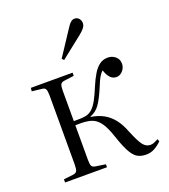

<svg xmlns="http://www.w3.org/2000/svg" viewBox="-140 -865 856 973"><g transform="rotate(-20 287.5 -378.0)"><path d="M481 8Q457 8 438 -1.5Q419 -11 402.5 -38.5Q386 -66 368 -118Q354 -162 339.5 -190Q325 -218 306.5 -233Q288 -248 261 -252Q244 -255 227.5 -255Q211 -255 194 -255V-67Q194 -43 199 -34.5Q204 -26 219 -24L272 -16V0H46V-17L97 -23Q113 -25 118 -34.5Q123 -44 123 -70V-441Q123 -466 118 -475.5Q113 -485 97 -486L45 -492L47 -510H272V-493L219 -486Q204 -484 199 -475Q194 -466 194 -442V-277Q215 -277 230.5 -277.5Q246 -278 261 -281Q281 -286 296 -300.5Q311 -315 325 -341Q339 -367 354 -404Q370 -442 386 -468Q402 -494 421 -507.5Q440 -521 465 -521Q488 -521 505.5 -506.5Q523 -492 523 -467Q523 -453 516 -440.5Q509 -428 498 -420.5Q487 -413 474 -413Q455 -413 441.5 -427Q428 -441 419 -469Q411 -462 403.5 -451Q396 -440 388.5 -423.5Q381 -407 372 -385Q351 -336 332 -309Q313 -282 281 -270V-268Q320 -262 349 -246Q378 -230 400 -202.5Q422 -175 438 -133Q462 -74 478.5 -52.5Q495 -31 518 -31Q530 -31 539.5 -35.5Q549 -40 561 -46L566 -33Q547 -14 526.5 -3Q506 8 481 8ZM254 -585 244 -595 339 -739Q348 -752 356.5 -758Q365 -764 375 -764Q385 -764 392 -759Q399 -754 403 -746Q407 -738 407 -729Q407 -716 398.5 -704.5Q390 -693 374 -680Z"/></g></svg>

Font: Literata 60pt Light
Style: Regular
Weight: 300
Designer: Latin by Veronika Burian and Jose Scaglione. Greek by Irene Vlachou. Cyrillic by Vera Evstafieva.
Foundry: TypeTogether
Version: Version 3.103;gftools[0.9.29]